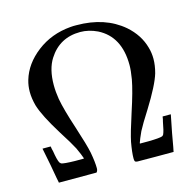

<svg xmlns="http://www.w3.org/2000/svg" viewBox="-103 -810 929 916"><g transform="rotate(-15 361.0 -352.0)"><path d="M270 -20Q270 -7 263 0H77V-2Q76 -3 61 -89L44 -175V-177H84L85 -172Q85 -167 89 -153Q96 -108 104 -93Q108 -88 111 -86Q124 -81 178 -80H222V-83Q217 -99 200 -136Q184 -167 145 -228Q81 -331 65 -385Q55 -422 55 -454Q55 -484 63 -511Q85 -586 156 -640.5Q227 -695 322 -703Q328 -704 337 -704H352Q493 -704 583 -627Q640 -577 658 -511Q666 -484 666 -454Q666 -422 656 -385Q640 -331 576 -228Q537 -167 521 -136Q504 -99 499 -83V-80H543Q597 -81 610 -86Q614 -88 617 -93Q624 -108 632 -153Q636 -167 636 -172L637 -177H677V-175L660 -89Q645 -3 644 -2V0H552Q478 0 466.5 -0.5Q455 -1 453 -6Q451 -10 451 -20Q451 -49 460 -99Q468 -139 499 -234Q531 -331 541 -386Q548 -428 548 -455Q548 -596 445 -648Q403 -668 361 -668Q259 -668 205 -583Q174 -534 174 -456Q174 -422 180 -386Q190 -331 222 -234Q253 -139 261 -99Q270 -50 270 -20Z"/></g></svg>

Font: KaTeX_Main
Style: Regular
Weight: 400
Version: Version 1.1; ttfautohint (v1.3)